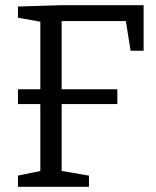

<svg xmlns="http://www.w3.org/2000/svg" viewBox="-20 -718 600 738"><path d="M431 -375V-318H49V-375ZM49 0V-43L146 -63L135 -49V-650L149 -632L49 -650V-693L216 -698H532V-523H482L462 -648L482 -637H202L217 -652V-49L205 -63L322 -43V0Z"/></svg>

Font: Pack4
Style: Regular
Weight: 400
Version: Version 2.002